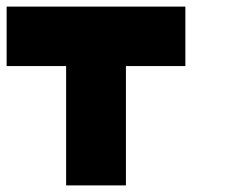

<svg xmlns="http://www.w3.org/2000/svg" viewBox="-20 -560 761 580"><path d="M360.4 -360.4Q360.4 -240.2 360.4 0Q299.8 0 179.7 0Q179.7 -120.1 179.7 -360.4Q120.1 -360.4 0 -360.4Q0 -419.9 0 -540Q179.7 -540 540 -540Q540 -480.5 540 -360.4Q480.5 -360.4 360.4 -360.4Z"/></svg>

Font: Pixelfont
Style: 5 px
Weight: 400
Designer: Eugene Lysy
Version: Version 1.0.2 (beta)